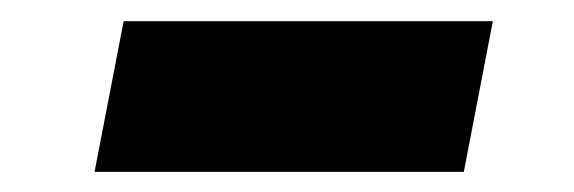

<svg xmlns="http://www.w3.org/2000/svg" viewBox="-20 -384 550 184"><path d="M70.6 -219.3 98.5 -363.7H452.3L424.5 -219.3Z"/></svg>

Font: REM Medium
Style: Italic
Weight: 500
Italic angle: -11°
Designer: Octavio Pardo
Foundry: Ashler Design
Version: Version 1.005;gftools[0.9.28]